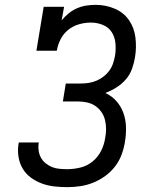

<svg xmlns="http://www.w3.org/2000/svg" viewBox="-20 -763 640 791"><path d="M257 8Q230 8 203.5 5Q177 2 152.5 -7Q128 -16 107.5 -31Q87 -46 74 -67.5Q61 -89 56.5 -115.5Q52 -142 56 -168Q56 -170 56.5 -172Q57 -174 58 -176H140Q140 -175 140 -174Q140 -173 139 -172Q137 -156 139.5 -140.5Q142 -125 149.5 -112Q157 -99 169 -89.5Q181 -80 195 -74.5Q209 -69 225 -67.5Q241 -66 257 -66Q283 -66 310.5 -72.5Q338 -79 360.5 -97Q383 -115 396 -140.5Q409 -166 413 -193Q417 -212 417 -231.5Q417 -251 412.5 -269Q408 -287 397.5 -302Q387 -317 372 -327Q357 -337 338.5 -341Q320 -345 301 -345H239L251 -419H313Q329 -419 345.5 -421.5Q362 -424 377.5 -430.5Q393 -437 407 -448Q421 -459 431 -473Q441 -487 446 -502.5Q451 -518 454 -534Q458 -560 455.5 -585.5Q453 -611 440 -631Q427 -651 403.5 -660.5Q380 -670 354 -670Q330 -670 305.5 -663Q281 -656 261 -640Q241 -624 229.5 -601Q218 -578 214 -554H130L160 -735H244L234 -679Q247 -695 263 -708Q279 -721 297.5 -729Q316 -737 335.5 -740Q355 -743 374 -743Q415 -743 452 -727.5Q489 -712 511 -680.5Q533 -649 538 -608Q543 -567 536 -526Q532 -502 523.5 -478.5Q515 -455 498.5 -436Q482 -417 460 -403Q438 -389 414 -380Q440 -368 459 -347Q478 -326 488 -298.5Q498 -271 499 -241Q500 -211 495 -180Q491 -154 481.5 -127.5Q472 -101 454.5 -78Q437 -55 413.5 -38Q390 -21 364 -10.5Q338 0 311 4Q284 8 257 8Z"/></svg>

Font: Iosevka Slab Extended
Style: Italic
Weight: 400
Width: 7
Italic angle: -9°
Monospace: yes
Designer: Belleve Invis
Foundry: Belleve Invis
Version: Version 11.1.0; ttfautohint (v1.8.3)